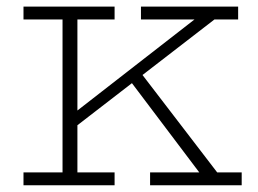

<svg xmlns="http://www.w3.org/2000/svg" viewBox="-20 -548 764 568"><path d="M198 -169 184.5 -202 555.5 -490.5H397V-528.5H684.5V-490.5H614.5ZM49.5 0V-38H165V-490.5H49.5V-528.5H319V-490.5H209V-38H319V0ZM424 0V-38H569.5L365 -309L394 -336L622.5 -38H695V0Z"/></svg>

Font: Hepta Slab ExtraLight Light
Style: Regular
Weight: 300
Version: Version 1.100